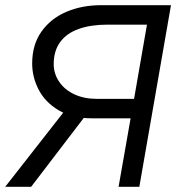

<svg xmlns="http://www.w3.org/2000/svg" viewBox="-46 -720 703 740"><path d="M463 -296 466 -312 526 -657 553 -625H368Q304 -625 257.5 -608.5Q211 -592 186 -558Q161 -524 161 -473Q161 -436 182 -405Q203 -374 240.5 -356.5Q278 -339 327 -339H508L495 -264H308Q232 -264 180 -295Q128 -326 103 -374.5Q78 -423 78 -475Q78 -548 114 -598.5Q150 -649 210 -674.5Q270 -700 343 -700H613L491 0H411ZM208 -299 291 -284 74 0H-26Z"/></svg>

Font: Fixel Italic Variable 20240409 Display Thin
Style: Italic
Weight: 100
Italic angle: -10°
Designer: AlfaBravo + MacPaw
Foundry: Kyrylo Tkachov, Marchela Mozhyna, Serhii Makarenko, Maria Weinstein, Zakhar Kryvoshyya
Version: Version 1.211;Glyphs 3.2 (3225)